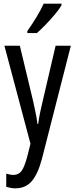

<svg xmlns="http://www.w3.org/2000/svg" viewBox="-20 -786 410 1046"><path d="M4 -537H88L161 -233Q167 -205 173.5 -174Q180 -143 184 -111H188Q195 -164 212 -233L283 -537H366L208 81Q186 163 152.5 201.5Q119 240 64 240Q52 240 40 238Q28 236 14 232V160Q24 163 34 165Q44 167 53 167Q82 167 98 144.5Q114 122 129 65L146 -3ZM315 -757Q303 -736 279 -707.5Q255 -679 228.5 -651.5Q202 -624 181 -606H129V-617Q187 -699 218 -766H315Z"/></svg>

Font: Noto Sans Georgian ExtraCondensed
Style: Regular
Weight: 400
Width: 2
Designer: Monotype Design Team, Akaki Razmadze
Foundry: Google LLC
Version: Version 2.005; ttfautohint (v1.8.4.7-5d5b)